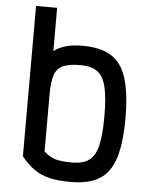

<svg xmlns="http://www.w3.org/2000/svg" viewBox="-56 -846 712 907"><g transform="rotate(5 300.0 -393.0)"><path d="M312 14Q255 14 213.5 4.5Q172 -5 140 -27.5Q108 -50 78 -87V-800H178V-595Q203 -614 236 -623Q269 -632 312 -632Q400 -632 450.5 -600Q501 -568 523 -496.5Q545 -425 545 -308Q545 -192 523 -121Q501 -50 450.5 -18Q400 14 312 14ZM312 -78Q363 -78 392 -99Q421 -120 433 -170Q445 -220 445 -308Q445 -397 433 -447.5Q421 -498 392 -519Q363 -540 312 -540Q259 -540 230 -527.5Q201 -515 189.5 -483Q178 -451 178 -391V-119Q204 -95 232 -86.5Q260 -78 312 -78Z"/></g></svg>

Font: Victor Mono Thin
Style: Regular
Weight: 100
Monospace: yes
Designer: Rune Bjørnerås
Version: Version 1.561;gftools[0.9.30]